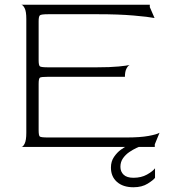

<svg xmlns="http://www.w3.org/2000/svg" viewBox="-20 -620 713 810"><path d="M70 0Q77 0 84 -14Q91 -28 91 -60V-540Q91 -572 84 -585.5Q77 -599 70 -600H612V-590L632 -544Q607 -549 544 -554.5Q481 -560 392 -560H184Q154 -560 148.5 -555.5Q143 -551 143 -530V-366Q143 -344 148.5 -340Q154 -336 183 -336H387Q445 -336 480.5 -339.5Q516 -343 527 -346Q520 -343 513.5 -330.5Q507 -318 507 -296H183Q154 -296 148.5 -292.5Q143 -289 143 -266V-71Q143 -48 148 -44Q153 -40 183 -40H513Q571 -40 606.5 -46.5Q642 -53 653 -60L633 -11V0ZM543 170Q499 170 473.5 147.5Q448 125 448 87Q448 61 461 42Q474 23 490 11.5Q506 0 514 -3H574Q569 -2 555 4.5Q541 11 525.5 21.5Q510 32 499 47.5Q488 63 488 84Q488 104 501.5 117Q515 130 543 130Q576 130 600 116.5Q624 103 634 90V130Q628 139 603.5 154.5Q579 170 543 170Z"/></svg>

Font: Red Rose Light
Style: Regular
Weight: 300
Designer: Jaikishan Patel
Version: Version 1.001; ttfautohint (v1.8.3)